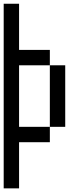

<svg xmlns="http://www.w3.org/2000/svg" viewBox="-20 -937 457 1040"><path d="M0 83.3V-916.7H83.3V-666.7H250V-583.3H83.3V-250H250V-166.7H83.3V83.3ZM250 -250V-583.3H333.3V-250Z"/></svg>

Font: Galmuri11 Condensed
Style: Regular
Weight: 400
Width: 3
Designer: Lee Minseo (quiple)
Version: Version 2.399;hotconv 1.1.1;makeotfexe 2.6.0 DEVELOPMENT